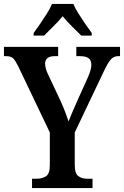

<svg xmlns="http://www.w3.org/2000/svg" viewBox="-21 -951 627 971"><path d="M141 0V-47H163Q192 -47 211.5 -59.5Q231 -72 231 -116V-281L72 -614Q58 -643 46.5 -655Q35 -667 10 -667H-1V-714H273V-667H256Q230 -667 218.5 -656.5Q207 -646 207 -629Q207 -617 211.5 -602Q216 -587 222 -575L286 -439Q299 -410 308.5 -385Q318 -360 326 -337Q334 -359 346.5 -387.5Q359 -416 373 -448L424 -561Q433 -581 437 -597Q441 -613 441 -623Q441 -647 426.5 -657Q412 -667 384 -667H365V-714H586V-667H576Q555 -667 540 -651Q525 -635 504 -590L357 -281V-118Q357 -73 375.5 -60Q394 -47 420 -47H447V0ZM149 -784Q163 -803 181 -829Q199 -855 216 -882Q233 -909 242 -931H350Q359 -909 376 -882Q393 -855 411 -829Q429 -803 443 -784V-771H390Q371 -790 343 -817.5Q315 -845 296 -869Q276 -844 249 -818Q222 -792 202 -771H149Z"/></svg>

Font: Noto Serif Hebrew Condensed SemiBold
Style: Regular
Weight: 600
Width: 3
Designer: Monotype Design Team
Foundry: Monotype Imaging Inc.
Version: Version 2.004; ttfautohint (v1.8.4.7-5d5b)